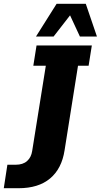

<svg xmlns="http://www.w3.org/2000/svg" viewBox="-107 -823 532 1014"><path d="M-9 171H-87L-68 47H-24Q14 47 36 27.5Q58 8 63 -26L135 -476H69L86 -583H378L361 -476H305L234 -29Q219 68 157.5 119.5Q96 171 -9 171ZM83 -630 192 -803H346L405 -630H315L263 -742L176 -630Z"/></svg>

Font: Rokkitt SemiBold ExtraBold
Style: Italic
Weight: 800
Italic angle: -9°
Version: Version 3.103